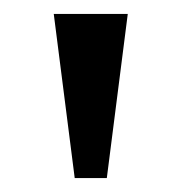

<svg xmlns="http://www.w3.org/2000/svg" viewBox="-20 -734 260 275"><path d="M87 -479 57 -714H163L133 -479Z"/></svg>

Font: Noto Serif Old Uyghur
Style: Regular
Weight: 400
Designer: Lewis McGuffie
Foundry: Google LLC
Version: Version 1.003; ttfautohint (v1.8.4.7-5d5b)